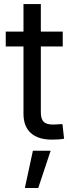

<svg xmlns="http://www.w3.org/2000/svg" viewBox="-20 -685 358 946"><path d="M289.1 -529.3V-456.1H8.3V-529.3ZM95.7 -665H181.2V-132.3Q181.2 -99.6 194.6 -85.4Q208 -71.3 241.2 -71.3Q251 -71.3 263.9 -72.3Q276.9 -73.2 287.6 -73.7L295.9 -1.5Q282.7 1 266.6 2Q250.5 2.9 235.8 2.9Q167.5 2.9 131.6 -29.8Q95.7 -62.5 95.7 -124.5ZM102.5 241.2 142.1 57.6H229.5L168.5 241.2Z"/></svg>

Font: Inter 24pt
Style: Regular
Weight: 400
Designer: Rasmus Andersson
Foundry: rsms
Version: Version 4.001;git-66647c0bb